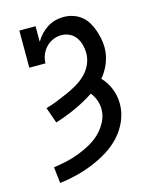

<svg xmlns="http://www.w3.org/2000/svg" viewBox="-113 -819 726 904"><g transform="rotate(-15 250.0 -367.5)"><path d="M67 8 58 -71Q89 -75 120.5 -82Q152 -89 182 -100.5Q212 -112 240.5 -127.5Q269 -143 292 -165.5Q315 -188 330 -217Q345 -246 345 -278Q345 -301 337 -322.5Q329 -344 315 -361Q271 -332 222.5 -310Q174 -288 123 -272L96 -349Q124 -357 150.5 -367.5Q177 -378 203 -389.5Q229 -401 254 -415.5Q279 -430 299.5 -450Q320 -470 332 -496.5Q344 -523 344 -552Q344 -572 338.5 -592Q333 -612 321.5 -628.5Q310 -645 291 -654Q272 -663 252 -663Q231 -663 211 -654.5Q191 -646 176.5 -630.5Q162 -615 154 -595Q146 -575 146 -554H67V-735H146V-659Q157 -678 171.5 -693.5Q186 -709 204 -720.5Q222 -732 242.5 -737.5Q263 -743 285 -743Q307 -743 329 -736Q351 -729 368.5 -715.5Q386 -702 398 -682.5Q410 -663 417.5 -642Q425 -621 429.5 -599Q434 -577 434 -554Q434 -517 420 -481Q406 -445 381 -416Q407 -389 421 -353.5Q435 -318 435 -280Q435 -238 418 -198Q401 -158 372 -126.5Q343 -95 306.5 -72.5Q270 -50 231 -34Q192 -18 150.5 -7.5Q109 3 67 8Z"/></g></svg>

Font: Iosevka Curly Slab Medium
Style: Regular
Weight: 500
Monospace: yes
Designer: Belleve Invis
Foundry: Belleve Invis
Version: Version 22.1.2; ttfautohint (v1.8.4)